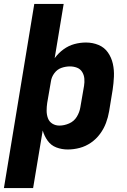

<svg xmlns="http://www.w3.org/2000/svg" viewBox="-54 -755 650 980"><path d="M-34 205H115L164 -89Q172 -61 189 -37Q206 -13 233.5 -2.5Q261 8 292 8Q322 8 352.5 0Q383 -8 410 -26.5Q437 -45 456.5 -71.5Q476 -98 487 -127.5Q498 -157 503 -187L521 -297Q526 -330 527.5 -364Q529 -398 522 -429.5Q515 -461 497 -487Q479 -513 449 -525.5Q419 -538 385 -538Q355 -538 325.5 -530Q296 -522 270 -503Q244 -484 225 -458L271 -735H121ZM249 -114Q229 -114 213 -124Q197 -134 190.5 -152Q184 -170 184 -190Q184 -210 187 -230L206 -340Q209 -362 223.5 -381.5Q238 -401 259.5 -408.5Q281 -416 303 -416Q322 -416 339 -409.5Q356 -403 365.5 -387.5Q375 -372 376.5 -353.5Q378 -335 375 -317L356 -207Q352 -182 338 -159Q324 -136 299 -125Q274 -114 249 -114Z"/></svg>

Font: Iosevka Sparkle Heavy Oblique
Style: Regular
Weight: 900
Italic angle: -9°
Designer: Belleve Invis
Foundry: Belleve Invis
Version: Version 4.5.0; ttfautohint (v1.8.3)